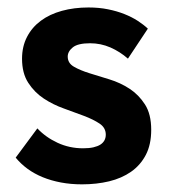

<svg xmlns="http://www.w3.org/2000/svg" viewBox="-20 -485 454 514"><path d="M199.7 8.5Q238.5 8.5 272.3 0.4Q306 -7.8 331 -25.3Q356 -42.8 370.4 -70.4Q384.8 -98 384.8 -137.5Q384.8 -179.5 368.1 -205.4Q351.5 -231.3 326.9 -247.4Q302.3 -263.5 273 -272.5Q243.8 -281.5 219.1 -289.1Q194.5 -296.8 177.9 -306.4Q161.3 -316 161.3 -333.5Q161.3 -347.2 174.9 -358.2Q188.5 -369.2 221.3 -369.2Q249.7 -369.2 275.5 -358Q301.2 -346.7 322.5 -328L375.8 -408.3Q364.5 -419 348.6 -429.3Q332.8 -439.5 312.9 -447.4Q293 -455.3 269.1 -460.1Q245.2 -465 217 -465Q178.5 -465 145.7 -456Q113 -447 89.4 -429.5Q65.7 -412 52.4 -386.3Q39 -360.5 39 -327.8Q39 -289 55.6 -263.4Q72.2 -237.7 97.2 -221.2Q122.2 -204.7 151.1 -194.5Q180 -184.2 205 -174.7Q230 -165.2 246.6 -154.1Q263.2 -143 263.2 -124.5Q263.2 -116 259.5 -109.1Q255.7 -102.3 248.6 -97.8Q241.5 -93.3 230 -90.6Q218.5 -88 202.5 -88Q165.8 -88 134 -102.8Q102.3 -117.5 80 -141.3L22 -63Q36 -46 54 -32.9Q72 -19.8 94.4 -10.6Q116.7 -1.5 143.1 3.5Q169.5 8.5 199.7 8.5Z"/></svg>

Font: Tilda Sans VF
Style: Regular
Weight: 400
Designer: ParaType Ltd
Foundry: ParaType Ltd
Version: Version 1.010